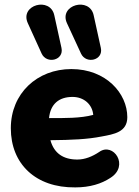

<svg xmlns="http://www.w3.org/2000/svg" viewBox="-20 -803 602 834"><path d="M307 11C371 11 421 -5 459 -30C544 -83 472 -187 411 -143C381 -123 349 -110 316 -110C256 -110 215 -136 199 -194C294 -195 360 -198 421 -210C475 -220 533 -229 533 -294C533 -397 441 -503 290 -503C141 -503 27 -397 27 -246C27 -91 135 13 307 11ZM271 -702 332 -570C354 -523 430 -541 418 -595L387 -736C370 -819 234 -782 271 -702ZM101 -702 161 -570C183 -523 259 -541 247 -595L216 -736C199 -819 64 -782 101 -702ZM193 -290C199 -351 236 -382 295 -382C344 -382 381 -350 385 -304C330 -289 260 -290 193 -290Z"/></svg>

Font: SN Pro Heavy
Style: Regular
Weight: 800
Designer: Tobias Whetton
Foundry: Supernotes
Version: Version 1.001;Glyphs 3.2 (3249)